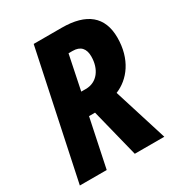

<svg xmlns="http://www.w3.org/2000/svg" viewBox="-170 -827 876 941"><g transform="rotate(-30 268.0 -357.0)"><path d="M244 -395 284 -589H307C352 -589 373 -564 373 -520C373 -449 334 -395 270 -395ZM8 0H160L217 -272H251L319 0H486L391 -303C468 -334 530 -414 530 -536C530 -655 457 -714 318 -714H159Z"/></g></svg>

Font: Noto Sans Display SemiCondensed Extra
Style: Italic
Weight: 800
Width: 4
Italic angle: -12°
Designer: Monotype Design Team
Foundry: Monotype Imaging Inc.
Version: Version 1.900